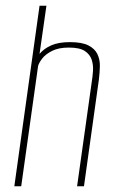

<svg xmlns="http://www.w3.org/2000/svg" viewBox="-20 -650 402 670"><path d="M30 0 118 -630H142L118 -462Q134 -481 159.5 -492Q185 -503 224 -503Q266 -503 288.5 -491.5Q311 -480 320 -461Q329 -442 328.5 -419Q328 -396 325 -372L273 0H249L300 -363Q303 -381 304.5 -402Q306 -423 300 -441.5Q294 -460 276 -472Q258 -484 220 -484Q185 -484 162 -472.5Q139 -461 127.5 -446Q116 -431 113 -420L54 0Z"/></svg>

Font: Alumni Sans Thin Thin
Style: Italic
Weight: 250
Italic angle: -8°
Version: Version 1.016